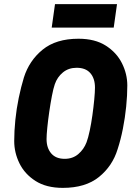

<svg xmlns="http://www.w3.org/2000/svg" viewBox="-20 -900 660 932"><path d="M285 12Q205 12 152.5 -21.5Q100 -55 74.5 -107Q49 -159 49 -215Q49 -264 54.5 -318Q60 -372 71 -425Q82 -478 96 -524Q122 -606 187 -659Q252 -712 361 -712Q441 -712 493.5 -678.5Q546 -645 572 -593Q598 -541 598 -485Q598 -437 592.5 -382.5Q587 -328 576.5 -275Q566 -222 551 -176Q526 -94 460.5 -41Q395 12 285 12ZM294 -129Q333 -129 360 -152Q387 -175 400 -209Q408 -230 415.5 -265.5Q423 -301 428.5 -340.5Q434 -380 437.5 -416.5Q441 -453 441 -475Q441 -519 418.5 -545Q396 -571 352 -571Q313 -571 285.5 -548.5Q258 -526 246 -491Q239 -471 232 -434.5Q225 -398 219 -356.5Q213 -315 209.5 -279.5Q206 -244 206 -225Q206 -182 228.5 -155.5Q251 -129 294 -129ZM231 -766 247 -880H548L532 -766Z"/></svg>

Font: Finlandica
Style: Italic
Weight: 400
Italic angle: -8°
Designer: Niklas Ekholm, Juho Hiilivirta, Jaakko Suomalainen
Foundry: Helsinki Type Studio
Version: Version 1.064